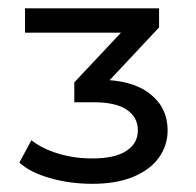

<svg xmlns="http://www.w3.org/2000/svg" viewBox="-20 -762 470 460"><path d="M26.4 -372.6 55.3 -426.1Q79.6 -406.4 118.3 -394.4Q157 -382.4 201.3 -382.4Q254.9 -382.4 282.6 -400.4Q310.3 -418.3 310.3 -449.7Q310.3 -481.1 283.8 -499.1Q257.3 -517 204.6 -517H158V-564.6L294.9 -710.4L306.3 -683.7H39.9V-742H361.1V-696.3L224.3 -550.4L192 -570.9H217.6Q296.1 -570.9 338.9 -537.6Q381.6 -504.4 381.6 -449.7Q381.6 -413.9 361 -384.8Q340.4 -355.7 299.8 -338.6Q259.1 -321.6 201.3 -321.6Q147.3 -321.6 99.4 -335.4Q51.6 -349.1 26.4 -372.6Z"/></svg>

Font: iiserrat Thin
Style: Regular
Weight: 100
Designer: Akira Ohta
Foundry: Akira Ohta
Version: Version 1.200;Glyphs 3.3.1 (3343)